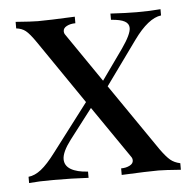

<svg xmlns="http://www.w3.org/2000/svg" viewBox="-39 -454 497 493"><g transform="rotate(-5 209.5 -207.5)"><path d="M408.1 -16.9V0Q366.1 -3.2 350.8 -3.2Q323.4 -3.2 255.6 0V-16.9Q268.5 -16.9 277.8 -21.8Q287.1 -26.6 287.1 -34.7Q287.1 -40.3 283.9 -44.4L191.9 -178.2L133.1 -101.6Q110.5 -71.8 110.5 -53.2Q110.5 -36.3 126.2 -27Q141.9 -17.7 170.2 -16.1V0Q128.2 -2.4 78.2 -2.4Q42.7 -2.4 16.9 0V-16.1Q33.1 -17.7 49.6 -30.6Q66.1 -43.5 87.9 -72.6L180.6 -194.4L68.5 -358.1Q52.4 -381.5 42.7 -389.1Q33.1 -396.8 18.5 -398.4V-415.3Q60.5 -412.1 75.8 -412.1Q103.2 -412.1 171 -415.3V-398.4Q158.1 -398.4 148.8 -393.5Q139.5 -388.7 139.5 -380.6Q139.5 -375 142.7 -371L229 -245.2L284.7 -323.4Q308.9 -358.1 308.9 -374.2Q308.9 -385.5 298 -391.5Q287.1 -397.6 262.9 -399.2V-415.3Q304.8 -412.9 330.6 -412.9Q366.1 -412.9 391.9 -415.3V-399.2Q358.9 -395.2 321 -342.7L239.5 -229.8L358.1 -57.3Q372.6 -37.1 382.7 -28.6Q392.7 -20.2 408.1 -16.9Z"/></g></svg>

Font: Playfair Display
Style: Regular
Weight: 400
Designer: Claus Eggers Sørensen
Foundry: Claus Eggers Sørensen
Version: Version 1.005; ttfautohint (v1.2) -l 10 -r 42 -G 200 -x 21 -